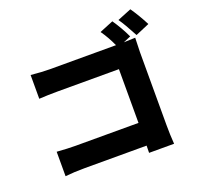

<svg xmlns="http://www.w3.org/2000/svg" viewBox="-156 -1043 1312 1275"><g transform="rotate(-20 500.0 -406.0)"><path d="M856.4 -585.9V-67.4Q856.4 -2 861.3 63.5H684.6L685.5 12.7H247.1Q173.8 12.7 110.4 19.5V-153.3Q188.5 -147.5 242.2 -147.5H686.5V-527.3H253.9Q184.6 -527.3 122.1 -523.4V-691.4Q202.1 -683.6 253.9 -683.6H722.7Q694.3 -747.1 656.2 -800.8L753.9 -840.8Q798.8 -775.4 831.1 -706.1L778.3 -683.6Q850.6 -685.5 859.4 -686.5Q856.4 -613.3 856.4 -585.9ZM794.9 -835 893.6 -875Q935.5 -814.5 972.7 -742.2L874 -700.2Q823.2 -795.9 794.9 -835Z"/></g></svg>

Font: Gen Shin Gothic Heavy
Style: Bold
Weight: 900
Designer: [Source Han Sans]
Ryoko NISHIZUKA  (kana & ideographs); Paul D. Hunt (Latin, Greek & Cyrillic); Wenlong ZHANG  (bopomofo
Version: Version 1.002.20150607